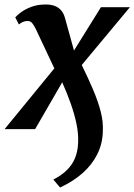

<svg xmlns="http://www.w3.org/2000/svg" viewBox="-50 -575 598 855"><path d="M110 -444.5Q103 -459.5 94.5 -470.5Q86 -481.5 73.5 -481.5Q60.5 -481.5 51.5 -477.2Q42.5 -473 34 -466L18 -497.5Q24 -505.5 42 -519.2Q60 -533 88.2 -544Q116.5 -555 154 -555Q177 -555 194 -548.5Q211 -542 222.5 -528.5Q234 -515 239.5 -494.5L279.5 -350L399.5 -543H528.5L314 -285.5Q343 -226.5 364.8 -175.2Q386.5 -124 398.2 -79Q410 -34 408 8Q407 63.5 383.8 110.8Q360.5 158 318.2 195.5Q276 233 217.5 260L187.5 224.5Q240.5 198 268.5 157.8Q296.5 117.5 298 56.5Q299.5 19.5 290.5 -23.8Q281.5 -67 265 -113.8Q248.5 -160.5 227 -208.5L106.5 0H-29.5L192 -270.5Z"/></svg>

Font: Merriweather 48pt
Style: Bold Italic
Weight: 700
Italic angle: -7.8°
Version: Version 2.101